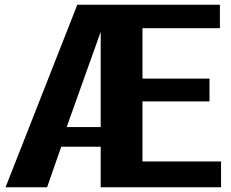

<svg xmlns="http://www.w3.org/2000/svg" viewBox="-20 -790 976 810"><path d="M907.7 -770V-670.9H581.1V-458.5H863.8V-362.3H581.1V-108.9H912.6V0H404.8V-170.9H238.3L178.7 0H3.4L306.2 -770ZM404.8 -253.9V-655.8L261.2 -253.9Z"/></svg>

Font: Nobile-bold
Style: Bold
Weight: 700
Version: Version 1.000;PS 001.000;hotconv 1.0.38